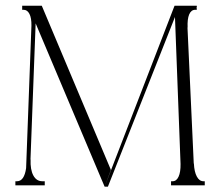

<svg xmlns="http://www.w3.org/2000/svg" viewBox="-20 -665 761 689"><path d="M714.8 -14.6V0H678.7H655.3H630.9H593.8V-14.6H599.6Q613.3 -14.6 620.8 -31Q628.4 -47.4 627.9 -76.7L607.9 -604L367.2 4.9H355.5L606.4 -644.5H624H627.9H649.4H685.5Q687.5 -644.5 685.5 -637.7Q687 -629.9 685.5 -629.9H680.7Q666 -629.9 658.9 -613.3Q651.9 -596.7 653.3 -566.4H652.8L675.3 -78.1H675.8Q677.2 -48.3 686.3 -31.5Q695.3 -14.6 710 -14.6ZM59.6 -629.9V-644.5H95.7H103.5H110.4H129.9L377 -57.6L377.9 -54.7L355.5 4.9L343.8 -22.5L107.9 -581.1L89.4 -92.8H89.8Q88.4 -56.2 99.6 -35.4Q110.8 -14.6 131.8 -14.6H140.6V0H85.9H79.1H71.3H35.2V-14.6H41Q66.9 -14.6 73.7 -61.5L92.8 -572.8Q93.3 -600.1 85.7 -615Q78.1 -629.9 64.5 -629.9Z"/></svg>

Font: Elaris
Style: Regular
Weight: 500
Version: Version 1.0